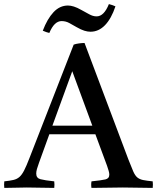

<svg xmlns="http://www.w3.org/2000/svg" viewBox="-43 -917 767 938"><path d="M-22 1Q-24 -15 -22 -31Q6 -34 23 -38Q40 -42 52 -52.5Q64 -63 75 -84.5Q86 -106 101 -145L317 -699Q328 -703 343.5 -705Q359 -707 370 -707L585 -136Q599 -100 608 -79.5Q617 -59 628 -50Q639 -41 656 -37.5Q673 -34 703 -31Q705 -15 703 1Q668 1 631 0Q594 -1 557 -1Q519 -1 480.5 0Q442 1 404 1Q401 -14 404 -31Q453 -36 472 -40.5Q491 -45 491 -64Q491 -72 488 -82Q485 -92 480 -107L423 -261H198L148 -123Q141 -104 137.5 -91.5Q134 -79 134 -69Q134 -47 154.5 -41.5Q175 -36 222 -31Q224 -14 222 1Q188 1 155 0Q122 -1 88 -1Q60 -1 34 0Q8 1 -22 1ZM213 -303H408L310 -569ZM489 -897Q498 -895 506 -892Q514 -889 521 -886Q501 -826 470 -794Q439 -762 399 -762Q385 -762 369 -767Q353 -772 332 -784Q313 -795 295.5 -804.5Q278 -814 258 -814Q222 -814 198 -756Q184 -759 166 -767Q188 -825 218.5 -857.5Q249 -890 289 -890Q302 -890 318 -885Q334 -880 355 -868Q374 -858 392.5 -847.5Q411 -837 429 -837Q465 -837 489 -897Z"/></svg>

Font: Castoro
Style: Regular
Weight: 400
Designer: John Hudson
Foundry: Tiro Typeworks Ltd.
Version: Version 2.04